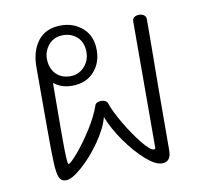

<svg xmlns="http://www.w3.org/2000/svg" viewBox="-70 -678 797 751"><g transform="rotate(-10 328.0 -302.0)"><path d="M554 -568Q554 -492 552 -306L551 -47Q551 -2 515 -2Q489 -2 451 -35.5Q413 -69 377 -120Q341 -171 322 -220Q311 -177 275 -125.5Q239 -74 198 -38Q157 -2 134 -2Q115 -2 107.5 -18.5Q100 -35 98 -74.5Q96 -114 96 -210V-458Q96 -522 127 -562Q158 -602 219 -602Q269 -602 304.5 -570.5Q340 -539 340 -483Q340 -431 308 -396.5Q276 -362 221 -362Q179 -362 149 -386L148 -212V-158Q148 -63 154 -63Q162 -63 192 -98Q222 -133 252.5 -181Q283 -229 297 -270Q299 -277 306 -280.5Q313 -284 322 -284Q332 -284 339 -280Q346 -276 348 -269Q359 -236 388.5 -186Q418 -136 448.5 -98.5Q479 -61 493 -61Q499 -61 499 -68L500 -569Q500 -579 507.5 -584.5Q515 -590 527 -590Q539 -590 546.5 -584Q554 -578 554 -568ZM142 -483Q142 -446 163.5 -423Q185 -400 222 -400Q254 -400 276.5 -424Q299 -448 299 -483Q299 -520 276.5 -541.5Q254 -563 220 -563Q184 -563 163 -538.5Q142 -514 142 -483Z"/></g></svg>

Font: Mali Light
Style: Regular
Weight: 300
Designer: Kitiyaporn Chalermlarp | Katatrad Aksorn Co.,Ltd.
Foundry: Cadson Demak Co.,Ltd.
Version: Version 1.000; ttfautohint (v1.6)